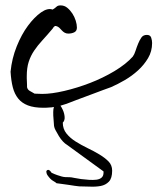

<svg xmlns="http://www.w3.org/2000/svg" viewBox="-20 -402 589 718"><path d="M191.4 283.2Q187.5 279.3 180.2 275.4Q172.9 271.5 167.5 265.6Q162.1 259.8 157.7 253.4Q153.3 247.1 153.3 238.3Q153.3 237.3 155.3 235.4Q157.2 233.4 159.2 233.4H163.1Q165 234.4 168.5 238.3Q171.9 242.2 172.9 244.1Q185.5 250 194.3 252.9Q203.1 255.9 210 257.8Q216.8 259.8 224.1 260.3Q231.4 260.7 240.2 260.7Q246.1 260.7 257.3 263.2Q268.6 265.6 283.2 267.6Q297.9 269.5 313 270.5Q328.1 271.5 340.3 270Q352.5 268.6 359.9 262.2Q367.2 255.9 367.2 243.2V240.2Q367.2 238.3 366.2 238.3L230.5 139.6Q223.6 135.7 215.3 127Q207 118.2 200.2 106.9Q193.4 95.7 187.5 84.5Q181.6 73.2 181.6 62.5Q177.7 24.4 179.7 6.8Q180.7 2 181.6 -2Q172.9 0 164.1 0Q155.3 1 142.6 1Q107.4 1 84.5 -7.8Q61.5 -16.6 47.9 -33.7Q34.2 -50.8 27.8 -75.7Q21.5 -100.6 19.5 -133.8Q24.4 -183.6 42.5 -228.5Q60.5 -273.4 84.5 -305.7Q108.4 -337.9 133.3 -355.5Q158.2 -373 176.8 -366.2Q181.6 -369.1 185.1 -371.6Q188.5 -374 190.9 -376.5Q193.4 -378.9 196.8 -380.4Q200.2 -381.8 207 -381.8Q220.7 -381.8 231.4 -373Q242.2 -364.3 250.5 -351.6Q258.8 -338.9 263.2 -324.7Q267.6 -310.5 267.6 -298.8Q267.6 -286.1 257.8 -281.2Q248 -276.4 235.4 -276.4Q227.5 -276.4 221.7 -279.8Q215.8 -283.2 211.4 -288.1Q207 -293 202.1 -297.9Q197.3 -302.7 189.5 -304.7H185.5L180.7 -300.8Q177.7 -296.9 176.8 -294.9Q156.2 -270.5 138.7 -251.5Q121.1 -232.4 107.9 -212.9Q94.7 -193.4 87.4 -170.9Q80.1 -148.4 80.1 -117.2V-108.4Q80.1 -102.5 80.6 -96.7Q81.1 -90.8 81.1 -84V-76.2Q83 -66.4 92.3 -61.5Q101.6 -56.6 109.4 -51.8Q112.3 -51.8 124 -51.3Q135.7 -50.8 137.7 -50.8Q172.9 -50.8 220.7 -62Q268.6 -73.2 316.9 -91.8Q365.2 -110.4 408.2 -136.2Q451.2 -162.1 476.6 -190.4Q482.4 -198.2 486.8 -211.9Q491.2 -225.6 496.6 -238.8Q502 -252 508.8 -261.7Q515.6 -271.5 529.3 -271.5Q542 -271.5 545.4 -261.2Q548.8 -251 548.8 -241.2Q548.8 -210 533.7 -184.6Q518.6 -159.2 496.1 -138.7Q473.6 -118.2 446.8 -102.5Q419.9 -86.9 395.5 -76.2Q388.7 -74.2 365.7 -65.4Q342.8 -56.6 316.4 -46.9Q290 -37.1 265.1 -27.8Q240.2 -18.6 228.5 -13.7Q214.8 -9.8 206.1 -6.8Q210.9 0 214.8 8.8Q220.7 21.5 221.7 35.2Q222.7 48.8 214.8 56.6Q214.8 80.1 228.5 97.2Q242.2 114.3 263.2 127.4Q284.2 140.6 307.6 151.9Q331.1 163.1 352.1 175.8Q373 188.5 386.2 202.1Q399.4 215.8 399.4 236.3Q399.4 264.6 387.2 277.3Q375 290 356.4 293.5Q337.9 296.9 316.9 295.9Q295.9 294.9 276.4 294.9Q272.5 294.9 260.3 293Q248 291 234.9 289.1Q221.7 287.1 209.5 285.6Q197.3 284.2 191.4 283.2Z"/></svg>

Font: Cedarville Cursive
Style: Regular
Weight: 400
Designer: Kimberly Geswein
Foundry: Kimberly Geswein
Version: Version 1.001 2010